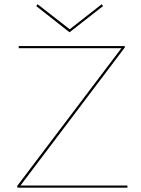

<svg xmlns="http://www.w3.org/2000/svg" viewBox="-20 -872 656 892"><path d="M459 -844 303 -722 148 -844 155 -852 304 -736 452 -852ZM75 -10H572V0H62L59 -7L544 -648H67V-658H558L561 -653Z"/></svg>

Font: EauTest Hairline
Style: Regular
Weight: 250
Designer: Christian Thalmann (Catharsis Fonts)
Version: Version 0.001;PS 000.001;hotconv 1.0.88;makeotf.lib2.5.64775